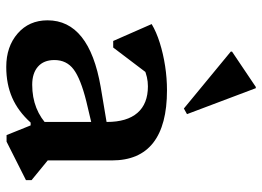

<svg xmlns="http://www.w3.org/2000/svg" viewBox="-132 -693 838 614"><g transform="rotate(90 287.0 -386.0)"><path d="M412 12 381 -65H370V-309Q370 -373 341 -406.5Q312 -440 256 -440Q226 -440 198.5 -427Q171 -414 154 -391L158 -478H245L132 -329H111L57 -452Q82 -467 117 -478Q152 -489 191 -495Q230 -501 269 -501Q380 -501 436.5 -457Q493 -413 493 -325V-90L451 -154L556 -68V-50L433 12ZM194 13Q129 13 87 -23.5Q45 -60 45 -119Q45 -252 258 -289L401 -313V-266L304 -243Q232 -225 202 -202.5Q172 -180 172 -141Q172 -107 193 -88.5Q214 -70 251 -70Q332 -70 385 -123V-65H372Q336 -25 292.5 -6Q249 13 194 13ZM327 -555 145 -705V-709L258 -785H262L345 -565Z"/></g></svg>

Font: Platypi Light Medium
Style: Regular
Weight: 500
Version: Version 1.200